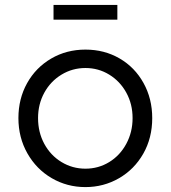

<svg xmlns="http://www.w3.org/2000/svg" viewBox="-20 -750 695 782"><path d="M55 -269Q55 -348 90.5 -411.5Q126 -475 188.5 -511.5Q251 -548 328 -548Q405 -548 467 -512Q529 -476 564.5 -412Q600 -348 600 -269Q600 -188 563.5 -124Q527 -60 464.5 -24Q402 12 328 12Q253 12 190.5 -24.5Q128 -61 91.5 -125.5Q55 -190 55 -269ZM328 -63Q381 -63 425 -90Q469 -117 494.5 -164.5Q520 -212 520 -269Q520 -326 494.5 -372.5Q469 -419 425 -446Q381 -473 328 -473Q275 -473 230.5 -446Q186 -419 160.5 -372.5Q135 -326 135 -269Q135 -211 160.5 -164Q186 -117 230.5 -90Q275 -63 328 -63ZM198 -730H458V-670H198Z"/></svg>

Font: Eudoxus Sans
Style: Regular
Weight: 400
Designer: Stijn de Vries
Foundry: tokotype
Version: Version 2.005